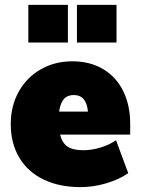

<svg xmlns="http://www.w3.org/2000/svg" viewBox="-20 -757 577 786"><path d="M513 -206H226Q235 -171 257 -156.5Q279 -142 321 -142Q355 -142 391.5 -153Q428 -164 455 -183L505 -48Q467 -22 414.5 -6.5Q362 9 310 9Q222 9 157.5 -22.5Q93 -54 58.5 -112.5Q24 -171 24 -249Q24 -323 56.5 -381.5Q89 -440 146.5 -473Q204 -506 276 -506Q348 -506 401.5 -474.5Q455 -443 484 -385Q513 -327 513 -249ZM222 -300H340Q334 -368 282 -368Q256 -368 241.5 -351.5Q227 -335 222 -300ZM258 -737V-583H96V-737ZM457 -737V-583H295V-737Z"/></svg>

Font: Nunito Sans Heavy
Style: Regular
Weight: 400
Designer: Vernon Adams
Foundry: Vernon Adams
Version: Version 2.500